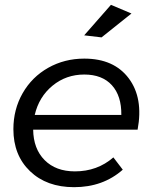

<svg xmlns="http://www.w3.org/2000/svg" viewBox="-20 -772 628 796"><path d="M287 4Q173.5 4 104.5 -62.2Q35.5 -128.5 35.5 -236.5Q35.5 -318.5 74 -385.8Q112.5 -453 180 -491Q247.5 -529 329.5 -529Q452.5 -529 513.8 -447.2Q575 -365.5 550.5 -234.5H117.5Q118.5 -155 165 -108.2Q211.5 -61.5 290.5 -61.5Q383.5 -61.5 450 -119.5L489 -68.5Q407 4 287 4ZM329 -625.5 440 -752 525 -716 401 -617ZM329.5 -463Q254 -463 197.8 -416.8Q141.5 -370.5 124 -295.5H483Q484 -374.5 443.8 -418.8Q403.5 -463 329.5 -463Z"/></svg>

Font: Argentum Sans Light
Style: Italic
Weight: 300
Italic angle: -11.3°
Designer: Julieta Ulanovsky (font), Owen Earl (portions from Jones font), Cristiano Sobral (main changes and remaster)
Foundry: Julieta Ulanovsky (font), Owen Earl (portions from Jones font), Cristiano Sobral (main changes and remaster)
Version: Version 3.127